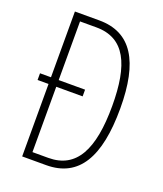

<svg xmlns="http://www.w3.org/2000/svg" viewBox="-133 -801 753 889"><g transform="rotate(20 243.5 -357.0)"><path d="M202 -714H82V-390H28V-357H82V0H200C361 0 433 -124 433 -364C433 -595 361 -714 202 -714ZM200 -679C342 -679 394 -565 394 -362C394 -147 336 -35 198 -35H120V-357H250V-390H120V-679Z"/></g></svg>

Font: Noto Sans Telugu ExtraCondensed ExtraLight
Style: Regular
Weight: 200
Width: 2
Designer: Jelle Bosma - Monotype Design Team
Foundry: Monotype Imaging Inc.
Version: Version 2.005